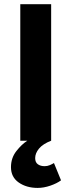

<svg xmlns="http://www.w3.org/2000/svg" viewBox="-20 -672 341 917"><path d="M159.9 225.5Q106.6 225.5 69.5 199.7Q32.4 173.8 32.4 126.4Q32.4 82.6 58 49.8Q83.6 17.1 110.6 0H76.9V-651.8H224.3V0Q184.5 15.6 166.2 37.8Q148 60 148 83.2Q148 103.4 160.9 112.6Q173.7 121.7 193.2 121.7Q206.1 121.7 217.9 116.7Q229.6 111.7 237.7 106.7L271.5 189.3Q251.2 204.2 219.9 214.9Q188.7 225.5 159.9 225.5Z"/></svg>

Font: SourceSans3VF
Style: Regular
Weight: 200
Designer: Paul D. Hunt
Foundry: Adobe
Version: Version 3.052;hotconv 1.1.0;makeotfexe 2.6.0